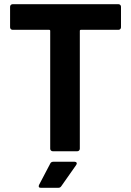

<svg xmlns="http://www.w3.org/2000/svg" viewBox="-20 -720 625 914"><path d="M556 -688V-590Q556 -585 552.5 -581.5Q549 -578 544 -578H365Q360 -578 360 -573V-12Q360 -7 356.5 -3.5Q353 0 348 0H231Q226 0 222.5 -3.5Q219 -7 219 -12V-573Q219 -578 214 -578H40Q35 -578 31.5 -581.5Q28 -585 28 -590V-688Q28 -693 31.5 -696.5Q35 -700 40 -700H544Q549 -700 552.5 -696.5Q556 -693 556 -688ZM166 160 219 59Q223 50 234 50H335Q342 50 344.5 54.5Q347 59 343 65L272 166Q267 174 258 174H174Q167 174 165 170Q163 166 166 160Z"/></svg>

Font: UMi
Style: Bold
Weight: 700
Designer: Peter Middis
Foundry: We Are UMi
Version: Version 1.0